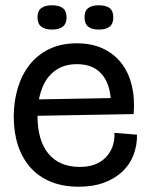

<svg xmlns="http://www.w3.org/2000/svg" viewBox="-20 -694 562 727"><path d="M279 13Q218 13 172 -6Q126 -25 95 -60Q64 -95 48 -144Q32 -193 32 -252Q32 -309 47 -359.5Q62 -410 91.5 -448Q121 -486 166 -508Q211 -530 271 -530Q326 -530 368 -511Q410 -492 438 -457Q466 -422 478.5 -372.5Q491 -323 486 -262L88 -255V-317L419 -323L400 -287Q402 -336 388.5 -373Q375 -410 346 -430.5Q317 -451 271 -451Q222 -451 188.5 -426.5Q155 -402 138.5 -357.5Q122 -313 122 -256Q122 -162 163.5 -112Q205 -62 282 -62Q321 -62 347 -74.5Q373 -87 388 -106.5Q403 -126 409 -148.5Q415 -171 413 -191L499 -184Q499 -142 485 -106Q471 -70 442.5 -43.5Q414 -17 373 -2Q332 13 279 13ZM354 -582Q328 -582 314 -593Q300 -604 300 -629Q300 -653 314 -663.5Q328 -674 353 -674Q381 -674 395 -663.5Q409 -653 409 -628Q409 -604 395 -593Q381 -582 354 -582ZM178 -582Q151 -582 136.5 -593Q122 -604 122 -629Q122 -653 136.5 -663.5Q151 -674 177 -674Q203 -674 217.5 -663.5Q232 -653 232 -628Q232 -604 217.5 -593Q203 -582 178 -582Z"/></svg>

Font: Bricolage Grotesque 96pt ExtraBold 96pt
Style: Regular
Weight: 400
Version: Version 1.001;gftools[0.9.33.dev8+g029e19f]